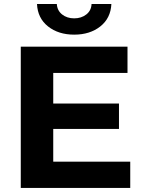

<svg xmlns="http://www.w3.org/2000/svg" viewBox="-20 -931 711 951"><path d="M82.9 0V-700H611.5V-569.7H243.7V-130.3H625.1V0ZM232 -292.3V-418.3H569.3V-292.3ZM347.4 -759.4Q269.5 -759.4 218 -800.1Q166.6 -840.8 163.2 -911.3H261.4Q263.4 -878.5 287.8 -859.3Q312.2 -840.1 347.4 -840.1Q382.7 -840.1 407.4 -859.3Q432.1 -878.5 433.5 -911.3H531.7Q528.3 -840.8 476.8 -800.1Q425.4 -759.4 347.4 -759.4Z"/></svg>

Font: Montserrat Thin
Style: Regular
Weight: 100
Designer: Julieta Ulanovsky
Foundry: Julieta Ulanovsky
Version: Version 9.000